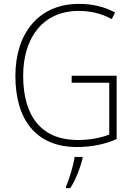

<svg xmlns="http://www.w3.org/2000/svg" viewBox="-20 -838 690 986"><path d="M348 -449V-413H541V-147C497 -130 442 -119 379 -119C198 -119 99 -235 99 -449C99 -645 201 -782 384 -782C440 -782 497 -771 554 -740L571 -774C513 -805 452 -818 385 -818C176 -818 59 -664 59 -448C59 -224 165 -83 375 -83C446 -83 518 -96 579 -124V-449ZM404 -24V-32H363C358 10 334 87 319 120V128H341C370 83 392 24 404 -24Z"/></svg>

Font: Noto Sans Kannada UI SemiCondensed ExtraLight
Style: Regular
Weight: 200
Width: 4
Designer: Jelle Bosma - Monotype Design Team
Foundry: Monotype Imaging Inc.
Version: Version 2.005